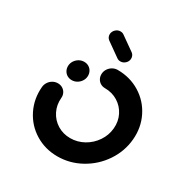

<svg xmlns="http://www.w3.org/2000/svg" viewBox="-162 -826 924 961"><g transform="rotate(30 300.0 -346.0)"><path d="M120 -418.1Q121.1 -433.3 129.8 -446.2Q138.6 -459 151.9 -466.4Q165.2 -473.7 180.4 -473.7Q195.6 -473.7 207.6 -466.3Q219.6 -458.9 225.9 -446.1Q232.2 -433.3 231.1 -418.1Q230 -403 221.3 -390.2Q212.6 -377.4 199.3 -370Q185.9 -362.6 170.7 -362.6Q155.6 -362.6 143.5 -370Q131.5 -377.4 125.2 -390.2Q118.9 -403 120 -418.1ZM285.2 -466.7Q286.3 -481.9 295 -494.7Q303.7 -507.5 317.1 -514.9Q330.4 -522.2 345.6 -522.2Q416.9 -522.2 474.4 -486.9Q531.9 -451.6 561.9 -391.1Q591.9 -330.6 585.6 -259.2Q579.3 -187.8 538.7 -127.3Q498.1 -66.9 434.5 -31.6Q371 3.7 299.6 3.7Q228.1 3.7 170.7 -31.6Q113.3 -66.9 83.3 -127.4Q53.3 -187.9 59.6 -259.3Q61.1 -274.4 69.6 -287.2Q78.1 -300 91.5 -307.4Q104.8 -314.8 120 -314.8Q135.2 -314.8 147.4 -307.4Q159.6 -300 165.9 -287.2Q172.2 -274.4 170.7 -259.3Q167 -217.8 184.5 -183Q201.9 -148.2 234.9 -127.8Q267.9 -107.4 309.3 -107.4Q350.7 -107.4 387.4 -127.8Q424 -148.3 447.4 -183.1Q470.8 -217.9 474.4 -259.3Q478.1 -300.7 460.7 -335.5Q443.3 -370.3 410.3 -390.7Q377.3 -411.1 335.9 -411.1Q320.7 -411.1 308.7 -418.5Q296.7 -425.9 290.4 -438.7Q284.1 -451.5 285.2 -466.7ZM221.1 -659.3Q222.6 -674.4 234.2 -685.4Q245.8 -696.3 261.1 -696.3Q273 -696.3 281.5 -690L362.2 -633Q368.9 -627.8 372.4 -619.8Q375.9 -611.9 375.2 -602.6Q374.1 -587.4 362.2 -576.5Q350.4 -565.6 335.2 -565.6Q323.3 -565.6 314.8 -571.9L234.4 -628.9Q227.4 -634.2 223.9 -642.1Q220.4 -650 221.1 -659.3Z"/></g></svg>

Font: 26F Galaxy Sans Oblique
Style: Regular
Weight: 400
Italic angle: -5°
Designer: C₂₉H₂₅N₃O₅
Version: Version 1.200;FEAKit 1.0